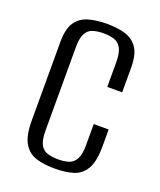

<svg xmlns="http://www.w3.org/2000/svg" viewBox="-118 -674 635 762"><g transform="rotate(20 199.5 -293.5)"><path d="M203 12Q159 12 125.5 2Q92 -8 72.5 -39.5Q53 -71 53 -135V-468Q53 -524 72.5 -552Q92 -580 126.5 -589.5Q161 -599 204 -599Q248 -599 281 -589Q314 -579 333 -551Q352 -523 352 -468V-364H289V-469Q289 -508 278 -527.5Q267 -547 247.5 -553Q228 -559 203 -559Q178 -559 158.5 -553Q139 -547 128.5 -527.5Q118 -508 118 -469V-118Q118 -78 128.5 -58.5Q139 -39 158.5 -33Q178 -27 203 -27Q229 -27 248 -33Q267 -39 278 -58.5Q289 -78 289 -118V-207H352V-136Q352 -71 333 -39.5Q314 -8 281 2Q248 12 203 12Z"/></g></svg>

Font: Alumni Sans Thin
Style: Regular
Weight: 400
Version: Version 1.018